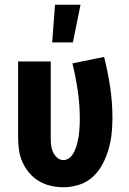

<svg xmlns="http://www.w3.org/2000/svg" viewBox="-20 -778 540 806"><path d="M246 8Q219 8 193 2Q167 -4 144 -17.5Q121 -31 103.5 -51.5Q86 -72 75 -96Q64 -120 60 -146.5Q56 -173 56 -200V-520H193V-200Q193 -185 194.5 -170Q196 -155 202 -141Q208 -127 219.5 -116.5Q231 -106 246 -106Q259 -106 269.5 -113.5Q280 -121 286.5 -132Q293 -143 297.5 -155Q302 -167 305 -179.5Q308 -192 310 -204.5Q312 -217 313 -229.5Q314 -242 314.5 -255Q315 -268 315 -280Q315 -339 306.5 -397Q298 -455 284 -512L417 -539Q433 -476 442.5 -412Q452 -348 452 -283Q452 -249 448.5 -216Q445 -183 435.5 -150.5Q426 -118 410 -88Q394 -58 369.5 -35.5Q345 -13 312.5 -2.5Q280 8 246 8ZM199 -600 211 -758H318L286 -600Z"/></svg>

Font: Iosevka Curly Heavy
Style: Regular
Weight: 900
Monospace: yes
Designer: Belleve Invis
Foundry: Belleve Invis
Version: Version 22.1.2; ttfautohint (v1.8.4)